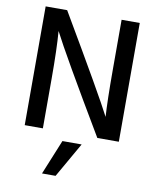

<svg xmlns="http://www.w3.org/2000/svg" viewBox="-98 -749 876 1073"><g transform="rotate(10 340.0 -212.5)"><path d="M292 249H215L296 51H405ZM176 0H73V-674H195Q454 -234 510 -124Q504 -215 504 -391V-674H607V0H485Q230 -429 168 -551Q176 -451 176 -282Z"/></g></svg>

Font: Hind Colombo Medium
Style: Regular
Weight: 500
Designer: Jyotish Sonowal, Aditi Pimprikar
Foundry: Indian Type Foundry
Version: Version 1.000;PS 1.0;hotconv 1.0.86;makeotf.lib2.5.63406; tt